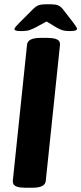

<svg xmlns="http://www.w3.org/2000/svg" viewBox="-20 -880 382 902"><path d="M80 -734Q61 -734 54.5 -736.5Q48 -739 48 -743Q48 -748 55 -756Q62 -764 72 -774L135 -837Q149 -851 162 -855.5Q175 -860 197 -860H217Q240 -860 252.5 -855Q265 -850 276 -836L324 -774Q342 -750 342 -745Q342 -740 335 -737Q328 -734 309 -734Q284 -734 270.5 -739Q257 -744 245 -751L199 -779L147 -751Q133 -744 119.5 -739Q106 -734 80 -734ZM97 2Q89 2 75 0.5Q61 -1 50.5 -7.5Q40 -14 40 -29L107 -670Q110 -702 170 -702H205Q214 -702 227.5 -700.5Q241 -699 251.5 -692.5Q262 -686 262 -671L195 -30Q192 2 132 2Z"/></svg>

Font: Asap
Style: Bold Italic
Weight: 700
Italic angle: -6°
Designer: Pablo Cosgaya
Foundry: Omnibus-Type
Version: Version 3.001; ttfautohint (v1.8.3)